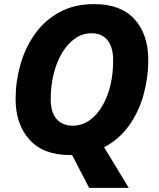

<svg xmlns="http://www.w3.org/2000/svg" viewBox="-20 -745 773 935"><path d="M331 10H319Q191 10 123.5 -65Q56 -140 56 -263Q56 -347 79 -429Q102 -511 149 -578Q196 -645 268.5 -685Q341 -725 439 -725Q569 -725 635.5 -651Q702 -577 702 -454Q702 -367 679 -283.5Q656 -200 608 -133Q560 -66 487 -28L607 170H414ZM335 -133Q390 -133 434.5 -174Q479 -215 505 -287Q531 -359 531 -452Q531 -514 504 -548.5Q477 -583 426 -583Q382 -583 346 -558Q310 -533 283 -488.5Q256 -444 241.5 -386Q227 -328 227 -262Q227 -198 255.5 -165.5Q284 -133 335 -133Z"/></svg>

Font: Noto Sans ExtraBold
Style: Italic
Weight: 800
Italic angle: -12°
Designer: Monotype Design Team
Foundry: Monotype Imaging Inc.
Version: Version 2.013; ttfautohint (v1.8.4.7-5d5b)